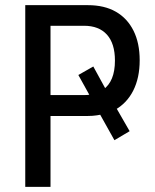

<svg xmlns="http://www.w3.org/2000/svg" viewBox="-20 -725 602 745"><path d="M78 0V-705H321Q385 -705 429.5 -679.5Q474 -654 498 -606Q522 -558 522 -491Q522 -423 497 -373.5Q472 -324 425 -298V-317L483 -216L424 -181L362 -292L384 -283Q372 -280 356 -277.5Q340 -275 321 -275H176V0ZM176 -356H305Q312 -356 319 -356.5Q326 -357 333 -359L335 -342L284 -434L342 -467L394 -372L380 -377Q426 -409 426 -490Q426 -556 395 -590.5Q364 -625 306 -625H176Z"/></svg>

Font: Nunito Sans 10pt Condensed SemiBold
Style: Regular
Weight: 600
Width: 3
Designer: Vernon Adams
Foundry: Vernon Adams
Version: Version 3.101;gftools[0.9.27]